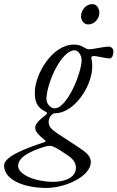

<svg xmlns="http://www.w3.org/2000/svg" viewBox="-116 -633 577 943"><path d="M317 -513C347 -513 372 -540 372 -570C372 -591 359 -613 338 -613C306 -613 282 -584 282 -552C282 -532 297 -513 317 -513ZM113 290C205 290 330 233 330 163C330 143 320 126 291 105C262 84 201 46 167 23C133 0 123 -12 123 -36C123 -53 137 -77 156 -77C245 -77 337 -205 337 -308C337 -321 336 -333 333 -344C330 -355 338 -358 345 -358C360 -358 404 -346 423 -346C431 -346 441 -356 441 -381C441 -397 427 -404 419 -404C392 -404 343 -391 321 -391C311 -391 302 -397 293 -402C285 -406 275 -414 247 -414C140 -414 55 -268 55 -178C55 -133 66 -105 107 -85C112 -83 115 -81 115 -79C115 -77 114 -73 107 -67C79 -46 57 -25 57 -6C57 15 75 31 105 56C109 60 108 63 103 65C12 95 -96 135 -96 180C-96 248 -4 290 113 290ZM153 -101C131 -101 112 -123 112 -149C116 -235 188 -386 250 -386C270 -386 285 -359 285 -339C285 -274 213 -101 153 -101ZM143 260C61 260 -27 226 -27 182C-27 141 25 112 105 87C113 85 122 83 130 83C149 83 201 119 216 130C246 148 257 171 257 191C257 227 223 260 143 260Z"/></svg>

Font: EB Garamond
Style: Italic
Weight: 400
Italic angle: -17.2°
Designer: Georg Duffner and Octavio Pardo
Foundry: Georg Duffner
Version: Version 1.000;PS 001.000;hotconv 1.0.88;makeotf.lib2.5.64775